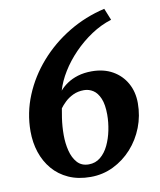

<svg xmlns="http://www.w3.org/2000/svg" viewBox="-86 -832 760 914"><g transform="rotate(-10 294.0 -375.5)"><path d="M278.5 13.5Q218.5 13.5 172.5 -7.2Q126.5 -28 95.8 -64.2Q65 -100.5 49.2 -148Q33.5 -195.5 33.5 -249.5Q33.5 -339 67.8 -422Q102 -505 163 -574.5Q224 -644 305.2 -693Q386.5 -742 480.5 -763.5L503.5 -706.5Q453 -691 406.2 -660Q359.5 -629 320.2 -588.5Q281 -548 253.5 -503.2Q226 -458.5 213.5 -415Q227.5 -432 249.8 -447.2Q272 -462.5 302.2 -471.8Q332.5 -481 369.5 -481Q427.5 -481 470.2 -456.8Q513 -432.5 536.5 -390.2Q560 -348 560 -294Q560 -232.5 538.5 -177.2Q517 -122 478.5 -79.2Q440 -36.5 388.8 -11.5Q337.5 13.5 278.5 13.5ZM280 -47Q312.5 -47 336.5 -66.8Q360.5 -86.5 376 -119Q391.5 -151.5 399.2 -189.8Q407 -228 407 -265Q407 -314 394.5 -343.5Q382 -373 361.8 -386Q341.5 -399 318 -399Q288.5 -399 265.2 -388Q242 -377 225.5 -361.2Q209 -345.5 199.5 -332Q195 -307.5 192 -287Q189 -266.5 187.5 -246.5Q186 -226.5 186 -205Q186 -165 195 -129Q204 -93 224.5 -70Q245 -47 280 -47Z"/></g></svg>

Font: Merriweather 28pt ExtraBold
Style: Italic
Weight: 800
Italic angle: -7.8°
Version: Version 2.101